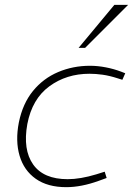

<svg xmlns="http://www.w3.org/2000/svg" viewBox="-20 -768 550 794"><path d="M254 6Q177 6 128 -28.5Q79 -63 61 -124Q43 -185 58 -262Q74 -340 116.5 -392Q159 -444 220.5 -470Q282 -496 352 -496Q384 -496 417.5 -489.5Q451 -483 480 -472L498 -465L486 -438L467 -444Q433 -455 404.5 -459Q376 -463 350 -463Q255 -463 184 -411Q113 -359 93 -255Q74 -149 117 -88Q160 -27 260 -27Q312 -27 378 -47L413 -58L421 -32L388 -20Q352 -7 318.5 -0.5Q285 6 254 6ZM305 -570 453 -748H510L332 -570Z"/></svg>

Font: REM Thin
Style: Italic
Weight: 250
Italic angle: -11°
Designer: Octavio Pardo
Foundry: Ashler Design
Version: Version 1.005;gftools[0.9.28]